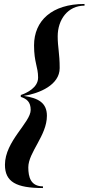

<svg xmlns="http://www.w3.org/2000/svg" viewBox="-20 -800 447 970"><path d="M197 150V141.5C135 141.5 123 94.5 123 45.5C123 -30.5 217 -115 217 -215C217 -281 173 -304.5 100.5 -315.5C180 -328.5 281.5 -371 281.5 -456C281.5 -531 271.5 -560.5 271.5 -616.5C271.5 -701 322.5 -771.5 407 -771.5V-780C242 -780 152 -695 152 -571C152 -484 172.5 -463 172.5 -408C172.5 -357 115 -330 85 -320V-310.5C115 -300.5 135 -285.5 135 -244.5C135 -181.5 5 -87 5 32.5C5 119 62 150 197 150Z"/></svg>

Font: Bodoni* 36pt Medium
Style: Italic
Weight: 500
Italic angle: -13°
Version: Version 2.3